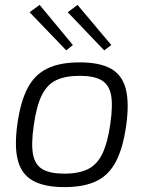

<svg xmlns="http://www.w3.org/2000/svg" viewBox="-20 -752 602 785"><path d="M306 -497Q387 -497 433 -471.5Q479 -446 494 -389.5Q509 -333 496 -239Q483 -147 454 -91.5Q425 -36 374 -11.5Q323 13 243 13Q163 13 116 -12.5Q69 -38 53.5 -94.5Q38 -151 51 -245Q64 -337 93 -392Q122 -447 173.5 -472Q225 -497 306 -497ZM306 -442Q247 -442 209.5 -424Q172 -406 150.5 -362Q129 -318 118 -239Q107 -164 115 -121Q123 -78 154 -60Q185 -42 243 -42Q302 -42 339.5 -60.5Q377 -79 398.5 -123.5Q420 -168 431 -245Q442 -321 434 -363.5Q426 -406 395 -424Q364 -442 306 -442ZM297 -732 435 -568 406 -546 257 -702ZM142 -732 278 -568 251 -546 101 -702Z"/></svg>

Font: Exo 2 Light
Style: Italic
Weight: 300
Italic angle: -8°
Designer: Natanael Gama
Foundry: Natanael Gama
Version: Version 2.010